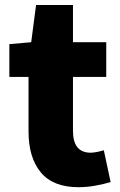

<svg xmlns="http://www.w3.org/2000/svg" viewBox="-20 -739 484 772"><path d="M295.9 13.7Q193.4 13.7 144 -45.9Q94.7 -105.5 94.7 -210.9V-429.7H17.6V-561.5L105.5 -569.3L125 -718.8H273.4V-569.3H407.2V-429.7H273.4V-212.9Q273.4 -125 344.7 -125Q363.3 -125 397.5 -134.8L424.8 -6.8Q354.5 13.7 295.9 13.7Z"/></svg>

Font: Gen Shin Gothic Heavy
Style: Bold
Weight: 900
Designer: [Source Han Sans]
Ryoko NISHIZUKA  (kana & ideographs); Paul D. Hunt (Latin, Greek & Cyrillic); Wenlong ZHANG  (bopomofo
Version: Version 1.002.20150607